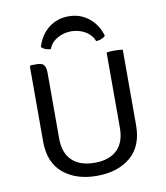

<svg xmlns="http://www.w3.org/2000/svg" viewBox="-84 -808 767 889"><g transform="rotate(-10 300.0 -363.0)"><path d="M519 -188Q519 -89 458.8 -38.5Q398.5 12 300.5 12Q203 12 142.5 -38.5Q82 -89 82 -188V-540.5L87 -545.5H116.5Q141 -545.5 149.2 -533.5Q157.5 -521.5 157.5 -496.5V-188Q157.5 -120.5 194.8 -85Q232 -49.5 300.5 -49.5Q369.5 -49.5 406.2 -85Q443 -120.5 443 -188V-542.5Q450.5 -544 460.2 -544.8Q470 -545.5 479.5 -545.5Q489.5 -545.5 500 -544.8Q510.5 -544 519 -542.5ZM448.5 -621Q441 -612.5 429 -608Q417 -603.5 405 -603Q392.5 -634.5 362.8 -651.2Q333 -668 298 -668Q263 -668 233.2 -651.2Q203.5 -634.5 191 -603Q179 -603.5 167 -608Q155 -612.5 148 -621Q163.5 -674.5 203.5 -706.5Q243.5 -738.5 298 -738.5Q352.5 -738.5 392.5 -706.5Q432.5 -674.5 448.5 -621Z"/></g></svg>

Font: Signika SC
Style: Regular
Weight: 300
Designer: Anna Giedryś
Foundry: Anna Giedryś
Version: Version 2.000